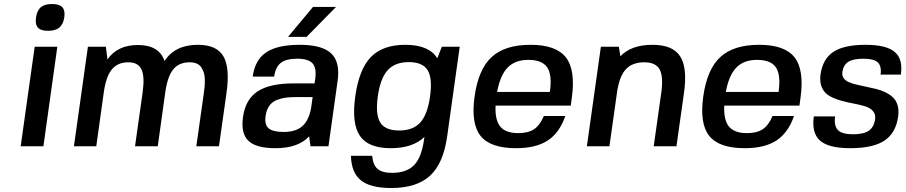

<svg xmlns="http://www.w3.org/2000/svg" viewBox="-20 -735 4553 965"><path d="M198.2 0H84L154.3 -500H268.1ZM241.7 -714.8Q278.3 -714.8 293.2 -698.7Q308.1 -682.6 303.2 -647.9Q297.9 -612.8 278.3 -596.4Q258.8 -580.1 221.7 -580.1Q185.1 -580.1 170.4 -596.4Q155.8 -612.8 161.1 -647.9Q166.5 -683.1 185.5 -699Q204.6 -714.8 241.7 -714.8Z M501.5 -270 463.9 0H351.6L421.9 -500H512.2L520 -436Q569.8 -508.8 673.3 -508.8Q779.8 -508.8 807.1 -428.2Q858.9 -509.8 974.6 -509.8Q1068.4 -509.8 1102.3 -452.9Q1136.2 -396 1118.7 -270L1080.6 0H966.8L1004.9 -270Q1007.8 -289.1 1008.8 -304.4Q1009.8 -319.8 1009.3 -338.4Q1008.8 -356.9 1004.2 -370.8Q999.5 -384.8 991.5 -397Q983.4 -409.2 968.5 -415.5Q953.6 -421.9 933.1 -421.9Q879.4 -421.9 850.6 -386.2Q821.8 -350.6 810.5 -270L772.9 0H658.7L696.8 -270Q708 -350.1 691.2 -386Q674.3 -421.9 625 -421.9Q571.3 -421.9 542 -386Q512.7 -350.1 501.5 -270Z M1533.7 -49.8Q1479 9.8 1364.3 9.8Q1267.1 9.8 1228.5 -27.3Q1189.9 -64.5 1201.2 -146Q1213.4 -235.4 1274.4 -275.6Q1335.4 -315.9 1458 -315.9H1561L1564.5 -339.8Q1571.8 -393.1 1550.8 -416.5Q1529.8 -439.9 1474.6 -439.9Q1418.5 -439.9 1391.6 -419.2Q1364.7 -398.4 1357.9 -350.1H1250Q1261.7 -434.1 1317.9 -471.9Q1374 -509.8 1487.3 -509.8Q1599.1 -509.8 1644.8 -466.3Q1690.4 -422.9 1676.8 -328.1L1630.9 0H1540.5ZM1551.3 -247.1H1470.2Q1439 -247.1 1417.5 -244.4Q1396 -241.7 1372.1 -232.7Q1348.1 -223.6 1333.7 -203.4Q1319.3 -183.1 1314.9 -151.9Q1308.6 -108.4 1330.1 -90.1Q1351.6 -71.8 1405.8 -71.8Q1465.8 -71.8 1498.8 -100.3Q1531.7 -128.9 1543.5 -190.9ZM1553.2 -700.2H1668.9L1521 -549.8H1427.7Z M1943.8 9.8Q1831.1 9.8 1788.8 -52.2Q1746.6 -114.3 1765.6 -251Q1784.7 -387.2 1844.2 -448.5Q1903.8 -509.8 2017.1 -509.8Q2136.7 -509.8 2177.7 -441.9L2200.7 -500H2290.5L2227.5 -49.8Q2208.5 86.4 2141.4 148.2Q2074.2 210 1945.8 210Q1841.8 210 1793.9 171.4Q1746.1 132.8 1743.7 47.9H1850.6Q1854.5 94.2 1877.7 114Q1900.9 133.8 1950.7 133.8Q2023.4 133.8 2061 95.2Q2098.6 56.6 2110.8 -30.8L2113.3 -46.9Q2054.7 9.8 1943.8 9.8ZM1986.3 -79.1Q2056.2 -79.1 2092.5 -119.4Q2128.9 -159.7 2141.6 -251Q2154.3 -341.8 2129.2 -382.3Q2104 -422.9 2034.7 -422.9Q1965.3 -422.9 1928.5 -382.3Q1891.6 -341.8 1878.9 -251Q1866.2 -159.7 1891.1 -119.4Q1916 -79.1 1986.3 -79.1Z M2848.6 -204.1H2470.7Q2467.3 -131.8 2494.4 -98.9Q2521.5 -65.9 2584.5 -65.9Q2634.8 -65.9 2664.3 -85.7Q2693.8 -105.5 2713.4 -151.9H2821.3Q2792 -67.4 2732.9 -28.8Q2673.8 9.8 2573.7 9.8Q2444.8 9.8 2395.5 -51.8Q2346.2 -113.3 2365.2 -250Q2384.3 -386.7 2450.9 -448.2Q2517.6 -509.8 2646.5 -509.8Q2774.9 -509.8 2824.2 -446.5Q2873.5 -383.3 2854 -243.2ZM2635.3 -434.1Q2569.3 -434.1 2531.7 -395.8Q2494.1 -357.4 2478.5 -272.9H2743.7Q2755.9 -358.9 2730.2 -396.5Q2704.6 -434.1 2635.3 -434.1Z M3098.1 -452.1Q3152.3 -509.8 3259.8 -509.8Q3360.4 -509.8 3397.9 -452.9Q3435.5 -396 3418 -270L3379.9 0H3265.6L3303.7 -270Q3314.9 -351.1 3295.2 -386.5Q3275.4 -421.9 3218.3 -421.9Q3157.2 -421.9 3124.8 -386Q3092.3 -350.1 3081.1 -270L3043 0H2929.7L3000 -500H3090.3Z M3998 -204.1H3620.1Q3616.7 -131.8 3643.8 -98.9Q3670.9 -65.9 3733.9 -65.9Q3784.2 -65.9 3813.7 -85.7Q3843.3 -105.5 3862.8 -151.9H3970.7Q3941.4 -67.4 3882.3 -28.8Q3823.2 9.8 3723.1 9.8Q3594.2 9.8 3544.9 -51.8Q3495.6 -113.3 3514.6 -250Q3533.7 -386.7 3600.3 -448.2Q3667 -509.8 3795.9 -509.8Q3924.3 -509.8 3973.6 -446.5Q4022.9 -383.3 4003.4 -243.2ZM3784.7 -434.1Q3718.8 -434.1 3681.2 -395.8Q3643.6 -357.4 3627.9 -272.9H3893.1Q3905.3 -358.9 3879.6 -396.5Q3854 -434.1 3784.7 -434.1Z M4213.9 -373Q4211.4 -355 4220.2 -342.3Q4229 -329.6 4246.1 -322.3Q4263.2 -314.9 4285.6 -309.6Q4308.1 -304.2 4333.3 -299.1Q4358.4 -293.9 4383.5 -287.8Q4408.7 -281.7 4430.4 -271Q4452.1 -260.3 4468.3 -245.1Q4484.4 -230 4491.5 -205.6Q4498.5 -181.2 4494.1 -148.9Q4482.4 -65.9 4425 -28.1Q4367.7 9.8 4252.9 9.8Q4145 9.8 4101.8 -28.1Q4058.6 -65.9 4070.3 -149.9H4177.2Q4170.9 -102.1 4191.7 -81.1Q4212.4 -60.1 4266.6 -60.1Q4320.3 -60.1 4346.4 -77.9Q4372.6 -95.7 4378.4 -136.2Q4381.8 -161.1 4367.2 -177.2Q4352.5 -193.4 4326.7 -201.2Q4300.8 -209 4269 -214.8Q4237.3 -220.7 4206.1 -229.5Q4174.8 -238.3 4149.7 -252.2Q4124.5 -266.1 4111.6 -293.7Q4098.6 -321.3 4104 -360.8Q4115.2 -439 4168.7 -474.4Q4222.2 -509.8 4330.1 -509.8Q4434.6 -509.8 4476.8 -474.1Q4519 -438.5 4507.8 -359.9H4405.8Q4411.6 -402.8 4391.8 -421.4Q4372.1 -439.9 4320.3 -439.9Q4268.6 -439.9 4243.7 -424.3Q4218.8 -408.7 4213.9 -373Z"/></svg>

Font: Fivo Sans Med
Style: Regular
Weight: 450
Designer: Alexander Slobzheninov
Foundry: Alexander Slobzheninov
Version: 1.0